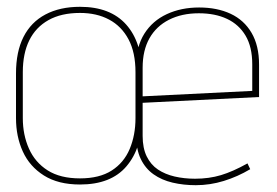

<svg xmlns="http://www.w3.org/2000/svg" viewBox="-20 -532 814 564"><path d="M397 -185V-316Q397 -408 350.5 -460Q304 -512 215 -512Q156 -512 113.5 -489.5Q71 -467 49 -423.5Q27 -380 27 -316V-185Q27 -131 47 -87Q67 -43 109 -16.5Q151 10 215 10Q306 10 351.5 -43.5Q397 -97 397 -185ZM378 -320V-185Q378 -135 361 -94.5Q344 -54 308 -31Q272 -8 215 -8Q157 -8 120 -31.5Q83 -55 65 -95.5Q47 -136 47 -185V-320Q47 -375 66 -413.5Q85 -452 122.5 -473Q160 -494 215 -494Q264 -494 300.5 -474.5Q337 -455 357.5 -416.5Q378 -378 378 -320ZM399 -133V-230L741 -247V-342Q741 -398 719 -435.5Q697 -473 657.5 -491.5Q618 -510 565 -510Q512 -510 470 -490.5Q428 -471 404 -433Q380 -395 380 -339V-134Q380 -93 393.5 -65Q407 -37 431 -20Q455 -3 487 4.5Q519 12 555 12Q597 12 637.5 -0.5Q678 -13 715 -35L707 -52Q664 -28 629 -17.5Q594 -7 553 -7Q521 -7 493 -13.5Q465 -20 444 -34Q423 -48 411 -72.5Q399 -97 399 -133ZM721 -343V-265L399 -249V-333Q399 -384 419 -419.5Q439 -455 476.5 -474Q514 -493 564 -493Q612 -493 647 -476.5Q682 -460 701.5 -427Q721 -394 721 -343Z"/></svg>

Font: Advent Pro Thin
Style: Regular
Weight: 250
Version: Version 3.000